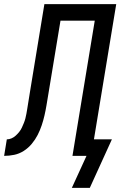

<svg xmlns="http://www.w3.org/2000/svg" viewBox="-60 -755 583 930"><path d="M375 155H288L359 0H291L399 -655H233L173 -292Q169 -268 165 -244Q161 -220 155.5 -196Q150 -172 142 -148Q134 -124 122.5 -101.5Q111 -79 94 -58.5Q77 -38 55 -24Q33 -10 8.5 -5Q-16 0 -40 0L-27 -80Q-16 -80 -5 -84.5Q6 -89 15.5 -97.5Q25 -106 33 -116Q41 -126 46 -137Q51 -148 55.5 -159Q60 -170 63 -181.5Q66 -193 68 -204.5Q70 -216 72 -228Q76 -250 79 -271.5Q82 -293 86 -315L155 -735H503L395 -80H482Z"/></svg>

Font: Iosevka SS18 Medium
Style: Italic
Weight: 500
Italic angle: -9°
Monospace: yes
Designer: Belleve Invis
Foundry: Belleve Invis
Version: Version 25.1.1; ttfautohint (v1.8.4)